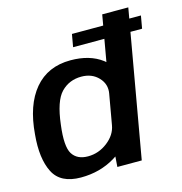

<svg xmlns="http://www.w3.org/2000/svg" viewBox="-114 -889 945 996"><g transform="rotate(-15 358.0 -390.5)"><path d="M334 -659.5H704.5L716.5 -727.5H346ZM395 0H526L664 -785H524L401.5 -88.5ZM199.5 4Q302 4 383.2 -45Q464.5 -94 474.5 -151L424 -216.5Q415.5 -166 368 -129.2Q320.5 -92.5 263 -92.5Q204.5 -92.5 179.2 -133Q154 -173.5 168.5 -287Q183 -412 226.5 -456.5Q270 -501 335 -501Q392 -501 426.8 -464.2Q461.5 -427.5 452.5 -378L525.5 -442.5Q536 -499.5 470.8 -548.5Q405.5 -597.5 303 -597.5Q180.5 -597.5 109.2 -512.8Q38 -428 26 -273Q14 -146.5 52 -71.2Q90 4 199.5 4Z"/></g></svg>

Font: Anybody UltraCondensed Thin SemiBold
Style: Italic
Weight: 600
Italic angle: -10°
Version: Version 1.111